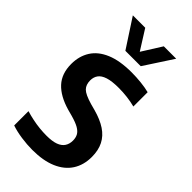

<svg xmlns="http://www.w3.org/2000/svg" viewBox="-251 -866 936 936"><g transform="rotate(45 217.0 -398.0)"><path d="M183 7.5Q146.5 7.5 106.8 1.8Q67 -4 36.5 -14.5V-113Q60 -106 85 -100.8Q110 -95.5 134.8 -93Q159.5 -90.5 183 -90.5Q222 -90.5 245.8 -99.2Q269.5 -108 280.5 -124.8Q291.5 -141.5 291.5 -165Q291.5 -184.5 283.8 -199Q276 -213.5 256.5 -224.8Q237 -236 201 -246L169.5 -254.5Q96 -275.5 58.5 -316Q21 -356.5 21 -423Q21 -477 46.5 -517.5Q72 -558 124.8 -580.2Q177.5 -602.5 259 -602.5Q291 -602.5 324 -599Q357 -595.5 382 -589V-490.5Q355.5 -497.5 326.2 -501Q297 -504.5 268.5 -504.5Q221 -504.5 193.8 -495.8Q166.5 -487 154.8 -470.8Q143 -454.5 143 -432Q143 -402 159.8 -385Q176.5 -368 228.5 -353L260 -344.5Q311.5 -330.5 345.5 -308Q379.5 -285.5 396.2 -252.5Q413 -219.5 413 -173.5Q413 -118 386.8 -77.2Q360.5 -36.5 309.2 -14.5Q258 7.5 183 7.5ZM162.5 -655 66 -803H151.5L223.5 -688.5H207.5L279.5 -803H365L268.5 -655Z"/></g></svg>

Font: Encode Sans SC Condensed SemiBold
Style: Regular
Weight: 600
Width: 3
Designer: Multiple Designers
Foundry: Impallari Type
Version: Version 3.002